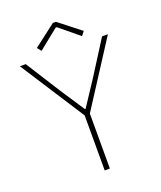

<svg xmlns="http://www.w3.org/2000/svg" viewBox="-159 -988 915 1089"><g transform="rotate(-20 298.0 -443.5)"><path d="M282.2 0V-332L32.2 -719.7H67.4L201.2 -508.8L295.9 -365.2H299.8L394.5 -508.8L528.3 -719.7H563.5L313.5 -332V0ZM177.7 -759.8 158.2 -784.2 292 -886.7H310.5L441.4 -784.2L421.9 -759.8L304.7 -856.4H297.9Z"/></g></svg>

Font: Reddit Sans ExtraLight
Style: Regular
Weight: 250
Designer: Stephen Hutchings
Foundry: Reddit
Version: Version 1.014